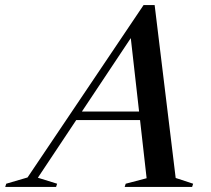

<svg xmlns="http://www.w3.org/2000/svg" viewBox="-100 -733 828 753"><path d="M182 -262 193.5 -295.5H525.5L515 -262ZM589 -35 657.5 -12.5 653.5 0H389L393 -12.5L475 -34L410.5 -605L427.5 -605.5L48.5 -36L124 -12.5L120 0H-79.5L-75.5 -12.5L8 -37L463 -713H506.5Z"/></svg>

Font: Newsreader 60pt Medium
Style: Italic
Weight: 500
Italic angle: -17°
Designer: Hugues Gentile
Foundry: Production Type
Version: Version 1.003